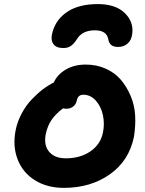

<svg xmlns="http://www.w3.org/2000/svg" viewBox="-20 -952 709 936"><path d="M457 -932.1Q542 -932.1 586.7 -889.9Q631.3 -847.7 625 -790Q621.6 -756.8 602.5 -740Q583.5 -723.1 555.2 -723.1Q513.2 -723.1 507.8 -761.2Q499.5 -804.2 442.9 -804.2Q380.9 -804.2 355 -761.2Q341.3 -739.3 326.2 -728.5Q311 -717.8 289.1 -717.8Q252.9 -717.8 239.3 -738.8Q225.6 -759.8 235.8 -794.9Q252.9 -858.4 309.3 -895.3Q365.7 -932.1 457 -932.1ZM291 -36.1Q210 -36.1 150.6 -73Q91.3 -109.9 66.2 -174.3Q41 -238.8 56.2 -316.9Q64.9 -360.4 86.2 -399.7Q107.4 -439 134.8 -467.5Q162.1 -496.1 188.7 -516.4Q215.3 -536.6 242.2 -549.8Q258.8 -587.9 300 -612.5Q341.3 -637.2 397.9 -637.2Q450.7 -637.2 495.1 -617.4Q539.6 -597.7 568.6 -563.7Q597.7 -529.8 616.9 -484.4Q636.2 -439 638.9 -388.2Q641.6 -337.4 632.8 -284.2Q608.9 -168 515.4 -102.1Q421.9 -36.1 291 -36.1ZM203.1 -298.8Q192.4 -244.1 219.5 -212.2Q246.6 -180.2 300.8 -180.2Q372.1 -180.2 421.4 -214.6Q470.7 -249 481.9 -306.2Q490.7 -348.1 481.7 -390.6Q472.7 -433.1 447 -461.7Q421.4 -490.2 386.2 -490.2Q358.9 -490.2 354 -460Q349.6 -441.9 335.9 -431.9Q322.3 -421.9 304.2 -421.9Q292 -421.9 287.1 -423.8Q250.5 -396 231 -366.9Q211.4 -337.9 203.1 -298.8Z"/></svg>

Font: Shantell Sans Irregular
Style: Bold Italic
Weight: 700
Italic angle: -11.31°
Designer: Stephen Nixon, Anya Danilova, Shantell Martin
Foundry: Arrow Type
Version: Version 1.006;[9816181b4]